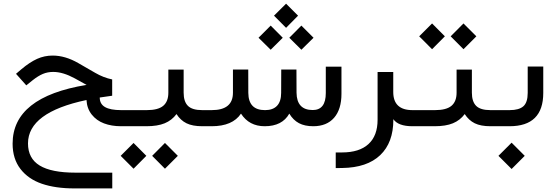

<svg xmlns="http://www.w3.org/2000/svg" viewBox="-20 -689 3036 1048"><path d="M452.6 -225.6 388.2 -261.2Q323.7 -296.4 270.5 -296.4Q239.7 -296.4 214.1 -285.6Q188.5 -274.9 158.2 -251L123.5 -223.1L67.4 -286.1L97.2 -311.5Q142.6 -349.6 182.6 -367.7Q222.7 -385.7 267.6 -385.7Q335.9 -385.7 407.2 -344.7L499.5 -291.5Q544.9 -265.1 592.3 -255.4V-166.5Q555.7 -161.6 524.4 -156.7Q524.4 -121.1 553.5 -104.5Q582.5 -87.9 641.1 -87.9H666Q677.2 -87.9 677.2 -47.4V-42Q677.2 0 666 0H640.6Q588.9 0 547.9 -15.4Q506.8 -30.8 480.7 -63.7Q454.6 -96.7 452.1 -143.1Q132.8 -75.7 132.8 93.8Q132.8 175.8 196.8 214.6Q260.7 253.4 391.6 253.4H592.8V339.4H385.7Q282.7 339.4 208.5 314Q134.3 288.6 91.6 233.2Q48.8 177.7 48.8 95.2Q48.8 -159.7 452.6 -225.6Z M810.5 161.6 880.4 91.3 950.7 161.6 880.4 231.9ZM638.7 161.6 709 91.3 778.8 161.6 709 231.9ZM661.1 -87.9H781.2Q842.8 -87.9 870.8 -111.3Q898.9 -134.8 898.9 -183.1V-309.1H982.4V-183.1Q982.4 -134.3 1005.9 -111.1Q1029.3 -87.9 1083.5 -87.9H1094.2Q1105.5 -87.9 1105.5 -47.4V-42Q1105.5 0 1094.2 0H1084Q1030.8 0 998 -16.1Q965.3 -32.2 943.4 -66.4Q918 -32.2 878.9 -16.1Q839.8 0 778.8 0H661.1Q648.9 0 648.9 -42V-47.4Q648.9 -87.9 661.1 -87.9Z M1475.6 -603.5 1541.5 -668.9 1606.9 -603.5 1541.5 -537.1ZM1559.1 -482.9 1625 -549.3 1691.4 -482.9 1625 -417.5ZM1391.1 -482.9 1457.5 -549.3 1523.4 -482.9 1457.5 -417.5ZM1689.9 0Q1643.1 0 1611.6 -16.8Q1580.1 -33.7 1559.1 -68.8Q1520.5 0 1424.8 0Q1339.8 0 1295.4 -68.8Q1249.5 0 1135.3 0H1089.4Q1077.1 0 1077.1 -42V-47.4Q1077.1 -87.9 1089.4 -87.9H1135.7Q1251.5 -87.9 1251.5 -182.6V-309.6H1335L1335.4 -181.6Q1335.9 -134.8 1358.6 -111.3Q1381.3 -87.9 1426.8 -87.9Q1469.7 -87.9 1492.2 -111.6Q1514.6 -135.3 1514.6 -182.1L1515.1 -309.6H1598.1L1598.6 -183.1Q1599.6 -88.4 1687 -88.4Q1758.3 -88.4 1758.3 -181.2V-325.2H1843.8V-177.2Q1843.8 -92.3 1803.5 -46.1Q1763.2 0 1689.9 0Z M2231.4 0Q2153.3 0 2127 -38.6V-35.6Q2127 89.4 2055.4 157.7Q1983.9 226.1 1847.7 228L1812.5 228.5V143.1H1846.7Q1941.4 143.1 1991.2 97.4Q2041 51.8 2041 -35.2V-295.9H2126.5V-187Q2126.5 -87.9 2231.4 -87.9H2239.3Q2250.5 -87.9 2250.5 -47.4V-42Q2250.5 0 2239.3 0Z M2439.9 -490.7 2509.8 -561 2580.1 -490.7 2509.8 -420.4ZM2268.1 -490.7 2338.4 -561 2408.2 -490.7 2338.4 -420.4ZM2234.4 -87.9H2354.5Q2416 -87.9 2444.1 -111.3Q2472.2 -134.8 2472.2 -183.1V-309.1H2555.7V-183.1Q2555.7 -134.3 2579.1 -111.1Q2602.5 -87.9 2656.7 -87.9H2667.5Q2678.7 -87.9 2678.7 -47.4V-42Q2678.7 0 2667.5 0H2657.2Q2604 0 2571.3 -16.1Q2538.6 -32.2 2516.6 -66.4Q2491.2 -32.2 2452.1 -16.1Q2413.1 0 2352.1 0H2234.4Q2222.2 0 2222.2 -42V-47.4Q2222.2 -87.9 2234.4 -87.9Z M2662.6 -87.9H2761.7Q2813 -87.9 2836.7 -108.9Q2860.4 -129.9 2860.4 -182.1V-325.7H2945.3V-181.6Q2945.3 0 2761.2 0H2662.6Q2650.4 0 2650.4 -42V-47.4Q2650.4 -87.9 2662.6 -87.9ZM2700.7 161.6 2772.5 89.8 2844.2 161.6 2772.5 233.4Z"/></svg>

Font: Shabnam WOL
Style: WOL
Weight: 400
Foundry: DejaVu fonts team - Redesigned by Saber Rastikerdar - Based on Vazir font
Version: Version 5.0.0